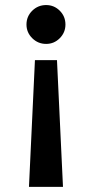

<svg xmlns="http://www.w3.org/2000/svg" viewBox="-20 -529 359 749"><path d="M116.3 -294.3H202.3L225.7 200H93ZM160 -509.3Q191 -509.3 213.2 -487.2Q235.3 -465 235.3 -433.3Q235.3 -402.3 213.2 -380Q191 -357.7 160 -357.7Q128.3 -357.7 105.8 -380Q83.3 -402.3 83.3 -433.3Q83.3 -465 105.8 -487.2Q128.3 -509.3 160 -509.3Z"/></svg>

Font: Fustat
Style: Regular
Weight: 400
Designer: Mohamed Gaber, Khaled Hosny, Laura Garcia Mut
Foundry: Kief Type Foundry, Alif Type Foundry, Hard Type Foundry
Version: Version 1.007